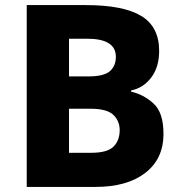

<svg xmlns="http://www.w3.org/2000/svg" viewBox="-20 -734 713 754"><path d="M85 -714V0H356Q479 0 550.5 -55Q622 -110 622 -208Q622 -292 583 -327.5Q544 -363 495 -374V-379Q542 -388 573.5 -429Q605 -470 605 -534Q605 -629 534.5 -671.5Q464 -714 317 -714ZM251 -434V-582H322Q435 -582 435 -511Q435 -475 411.5 -454.5Q388 -434 329 -434ZM251 -307H335Q400 -307 425 -283Q450 -259 450 -223Q450 -182 425.5 -158Q401 -134 339 -134H251Z"/></svg>

Font: Noto Sans UI Extra
Style: Regular
Weight: 800
Designer: Monotype Design Team
Foundry: Monotype Imaging Inc.
Version: Version 1.901